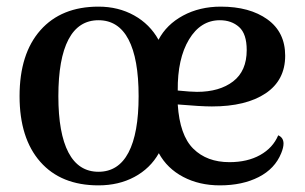

<svg xmlns="http://www.w3.org/2000/svg" viewBox="-20 -546 919 579"><path d="M39 -256Q39 -384 102 -455Q165 -526 277 -526Q337 -526 384.5 -499.5Q432 -473 458 -426Q482 -472 532 -499Q582 -526 646 -526Q733 -526 786.5 -487.5Q840 -449 840 -378Q840 -304 781 -264.5Q722 -225 619 -225Q586 -225 516 -231Q522 -138 563 -97.5Q604 -57 672 -57Q726 -57 764.5 -78.5Q803 -100 819 -138Q835 -131 835 -113Q835 -101 828 -84Q809 -37 760 -12Q711 13 643 13Q581 13 532.5 -12.5Q484 -38 459 -84Q433 -38 385.5 -12.5Q338 13 277 13Q164 13 101.5 -58Q39 -129 39 -256ZM398 -256Q398 -369 367.5 -427Q337 -485 277 -485Q217 -485 186.5 -427Q156 -369 156 -256Q156 -144 186.5 -86Q217 -28 277 -28Q337 -28 367.5 -86Q398 -144 398 -256ZM574 -269Q642 -269 683 -300.5Q724 -332 724 -395Q724 -444 701 -464.5Q678 -485 643 -485Q585 -485 550 -427Q515 -369 516 -273Q556 -269 574 -269Z"/></svg>

Font: Arima Madurai
Style: Bold
Weight: 700
Designer: Joana Correia and Natanael Gama
Foundry: NDISCOVER
Version: Version 1.019